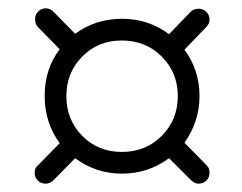

<svg xmlns="http://www.w3.org/2000/svg" viewBox="-20 -577 579 460"><path d="M108 -145Q100 -137 89 -137Q78 -137 70.5 -144.5Q63 -152 63 -163Q63 -175 71 -181L123 -234Q87 -283 87 -347Q87 -412 123 -459L71 -512Q64 -519 64 -531Q64 -542 71.5 -549.5Q79 -557 90 -557Q100 -557 108 -549L160 -496Q209 -532 272 -532Q336 -532 385 -495L437 -549Q444 -556 456 -556Q467 -556 474.5 -548.5Q482 -541 482 -530Q482 -520 474 -512L422 -458Q458 -409 458 -347Q458 -286 422 -235L475 -181Q482 -175 482 -163Q482 -152 474.5 -144.5Q467 -137 456 -137Q446 -137 438 -145L385 -198Q335 -161 272 -161Q210 -161 160 -198ZM139 -347Q139 -290 177 -251.5Q215 -213 272 -213Q329 -213 367.5 -251.5Q406 -290 406 -347Q406 -403 367.5 -441.5Q329 -480 272 -480Q215 -480 177 -441.5Q139 -403 139 -347Z"/></svg>

Font: Jura
Style: Regular
Weight: 400
Designer: Daniel Johnson, Alexei Vanyashin
Foundry: Daniel Johnson
Version: Version 5.103